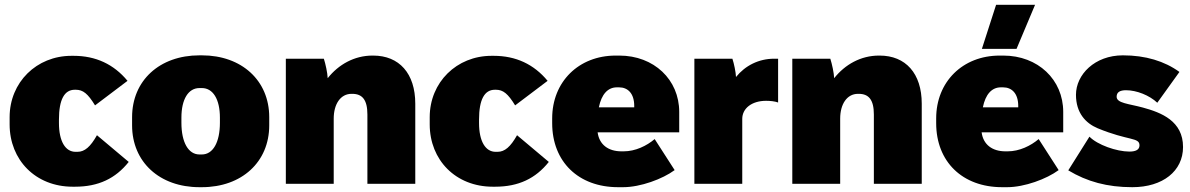

<svg xmlns="http://www.w3.org/2000/svg" viewBox="-20 -764 4948 798"><path d="M282 12H292C389 12 460 -22 515 -91L383 -202C356 -154 332 -133 302 -133H294C252 -133 225 -176 225 -253V-267C225 -351 248 -391 291 -391H295C325 -391 345 -375 375 -326L510 -428C453 -497 378 -532 286 -532H277C132 -532 20 -422 20 -277V-247C20 -99 128 12 282 12Z M809 14H819C985 14 1099 -91 1099 -243V-277C1099 -429 985 -534 819 -534H809C643 -534 529 -429 529 -277V-243C529 -91 643 14 809 14ZM809 -122C763 -122 734 -172 734 -254V-275C734 -352 763 -398 809 -398H819C865 -398 894 -352 894 -275V-254C894 -172 865 -122 819 -122Z M1168 0H1367V-271C1367 -331 1395 -374 1441 -374H1444C1486 -374 1507 -349 1507 -288V0H1706V-333C1706 -459 1639 -533 1531 -533H1528C1453 -533 1387 -496 1342 -439C1341 -462 1333 -498 1326 -520H1168Z M2028 12H2038C2135 12 2206 -22 2261 -91L2129 -202C2102 -154 2078 -133 2048 -133H2040C1998 -133 1971 -176 1971 -253V-267C1971 -351 1994 -391 2037 -391H2041C2071 -391 2091 -375 2121 -326L2256 -428C2199 -497 2124 -532 2032 -532H2023C1878 -532 1766 -422 1766 -277V-247C1766 -99 1874 12 2028 12Z M2549 14H2570C2642 14 2734 -20 2784 -57L2701 -186C2668 -158 2621 -135 2572 -135H2563C2508 -135 2471 -163 2464 -213V-214H2803V-299C2803 -433 2698 -533 2554 -533H2539C2385 -533 2275 -424 2275 -272V-252C2275 -92 2384 14 2549 14ZM2469 -318C2480 -372 2506 -401 2544 -401H2553C2590 -401 2616 -375 2616 -324V-318Z M2866 0H3065V-270C3065 -313 3104 -345 3164 -345C3181 -345 3201 -343 3214 -338V-520H3198C3133 -520 3077 -491 3039 -444C3038 -465 3031 -499 3024 -520H2866Z M3273 0H3472V-271C3472 -331 3500 -374 3546 -374H3549C3591 -374 3612 -349 3612 -288V0H3811V-333C3811 -459 3744 -533 3636 -533H3633C3558 -533 3492 -496 3447 -439C3446 -462 3438 -498 3431 -520H3273Z M4205 -561 4282 -744H4120L4061 -561ZM4145 14H4166C4238 14 4330 -20 4380 -57L4297 -186C4264 -158 4217 -135 4168 -135H4159C4104 -135 4067 -163 4060 -213V-214H4399V-299C4399 -433 4294 -533 4150 -533H4135C3981 -533 3871 -424 3871 -272V-252C3871 -92 3980 14 4145 14ZM4065 -318C4076 -372 4102 -401 4140 -401H4149C4186 -401 4212 -375 4212 -324V-318Z M4686 14C4813 14 4897 -53 4897 -153C4897 -261 4807 -296 4730 -317C4671 -333 4621 -335 4621 -362C4621 -381 4635 -389 4660 -389C4704 -389 4757 -368 4790 -337L4882 -465C4820 -510 4741 -534 4647 -534C4530 -534 4452 -454 4452 -370C4452 -295 4492 -252 4542 -231C4670 -178 4716 -194 4716 -160C4716 -142 4701 -134 4674 -134C4621 -134 4541 -162 4508 -196L4420 -56C4498 -9 4582 14 4686 14Z"/></svg>

Font: Fixel Text Black
Style: Regular
Weight: 900
Width: 4
Designer: AlfaBravo + MacPaw
Foundry: Kyrylo Tkachov, Marchela Mozhyna, Serhii Makarenko, Maria Weinstein, Zakhar Kryvoshyya
Version: Version 1.211